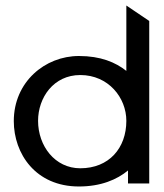

<svg xmlns="http://www.w3.org/2000/svg" viewBox="-20 -665 596 696"><path d="M30 -226C30 -108 109 11 266 11C346 11 404 -14 444 -47V0H521V-589L438 -645V-408C399 -439 345 -462 266 -462C143 -462 30 -368 30 -226ZM118 -227C118 -311 174 -393 271 -393C373 -393 438 -311 438 -227C438 -128 375 -55 271 -55C179 -55 118 -136 118 -227Z"/></svg>

Font: Charger Sport
Style: DfBdExt
Weight: 400
Designer: Jasper
Foundry: Cannot Into Space Fonts
Version: Version 1.1